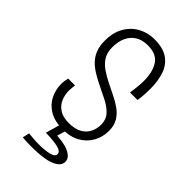

<svg xmlns="http://www.w3.org/2000/svg" viewBox="-216 -594 810 810"><g transform="rotate(45 189.0 -189.0)"><path d="M190 10Q141 10 110 -8.5Q79 -27 64 -57Q49 -87 49 -122Q49 -131 50.5 -140Q52 -149 54 -158H95Q94 -150 93 -141.5Q92 -133 92 -125Q92 -99 101.5 -77Q111 -55 132 -41Q153 -27 189 -27Q225 -27 247.5 -40Q270 -53 280 -74Q290 -95 290 -118Q290 -150 271 -170Q252 -190 223 -204.5Q194 -219 163 -234Q141 -245 120.5 -257.5Q100 -270 84 -286.5Q68 -303 59 -326Q50 -349 50 -380Q50 -429 69.5 -463Q89 -497 122 -515Q155 -533 194 -533Q246 -533 275.5 -512.5Q305 -492 317.5 -456Q330 -420 330 -372Q330 -361 329.5 -349Q329 -337 328 -325.5Q327 -314 325 -301H280Q283 -321 285 -340Q287 -359 287 -376Q287 -430 266 -462.5Q245 -495 193 -495Q160 -495 137.5 -481Q115 -467 103.5 -442Q92 -417 92 -382Q92 -352 104.5 -331.5Q117 -311 138 -296Q159 -281 183 -269Q208 -256 234.5 -243.5Q261 -231 283 -215.5Q305 -200 318.5 -178Q332 -156 332 -124Q332 -87 315 -56.5Q298 -26 266.5 -8Q235 10 190 10ZM148 155Q135 155 121 154.5Q107 154 94 153L101 122Q111 123 121.5 124Q132 125 143 125.5Q154 126 164 126Q198 126 223 120Q248 114 248 99Q248 84 222.5 77.5Q197 71 149 70L158 44Q228 44 261 59Q294 74 294 98Q294 119 273.5 132Q253 145 220 150Q187 155 148 155ZM205 0 184 70H149L169 0Z"/></g></svg>

Font: Truculenta ExtraLight
Style: Regular
Weight: 250
Version: Version 1.002